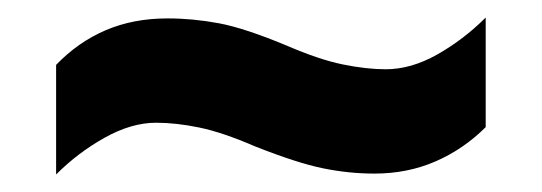

<svg xmlns="http://www.w3.org/2000/svg" viewBox="-20 -462 618 219"><path d="M271 -295Q234 -311 207.5 -316.5Q181 -322 158 -322Q130 -322 99.5 -305Q69 -288 44 -263V-388Q69 -414 100.5 -427.5Q132 -441 171 -441Q200 -441 229.5 -435.5Q259 -430 307 -410Q344 -394 371 -388.5Q398 -383 420 -383Q449 -383 479 -400Q509 -417 534 -442V-317Q509 -292 477 -278Q445 -264 407 -264Q378 -264 348.5 -270Q319 -276 271 -295Z"/></svg>

Font: Noto Sans Thai ExtraBold
Style: Regular
Weight: 800
Version: Version 2.001